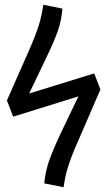

<svg xmlns="http://www.w3.org/2000/svg" viewBox="-20 -771 449 803"><path d="M400 -397 308 -184Q278 -117 265 -75Q252 -33 246 12L165 -4Q170 -55 186 -100.5Q202 -146 238 -222L308 -368L35 -283L9 -351L99 -555Q129 -623 142 -664.5Q155 -706 161 -751L241 -735Q237 -684 221 -639Q205 -594 168 -518L102 -380L374 -464Z"/></svg>

Font: Fira Sans Condensed
Style: Regular
Weight: 400
Width: 3
Designer: bBox Type GmbH & Carrois Corporate GbR & Edenspiekermann AG
Foundry: bBox Type GmbH & Carrois Corporate GbR & Edenspiekermann AG
Version: Version 4.301